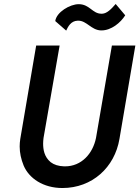

<svg xmlns="http://www.w3.org/2000/svg" viewBox="-20 -929 701 966"><path d="M258 -823 313 -775C322 -794 336 -824 371 -825C372 -825 373 -825 374 -825C416 -825 439 -778 487 -776C488 -776 490 -776 491 -776C540 -776 587 -815 610 -852L562 -909C541 -885 519 -861 494 -860C493 -860 492 -860 490 -860C445 -860 431 -908 376 -908C332 -908 264 -868 258 -823ZM162 -700 82 -230C80 -217 79 -204 79 -192C79 -160 86 -128 99 -96C126 -32 197 17 294 17C444 17 557 -87 581 -230L661 -700H543L463 -235C447 -156 390 -92 307 -92C306 -92 304 -92 303 -92C274 -93 252 -100 235 -113C202 -140 197 -178 197 -207C197 -216 198 -226 199 -235L280 -700Z"/></svg>

Font: Jost Medium
Style: Italic
Weight: 500
Italic angle: -5°
Version: Version 3.710